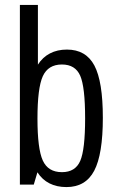

<svg xmlns="http://www.w3.org/2000/svg" viewBox="-20 -750 475 780"><path d="M60.8 0H117.2L132 -50Q151.4 -20 181.1 -5Q210.8 10 250 10Q327.8 10 362.8 -56.5Q397.8 -123 397.8 -271.6Q397.8 -419.2 363.4 -483.9Q329 -548.6 251.8 -548.6Q212.8 -548.6 182.9 -533Q153 -517.4 134 -487.4V-730H60.8ZM132.2 -268.2Q132.2 -392.8 153.9 -440.4Q175.6 -488 231.6 -488Q286 -488 305.9 -442.3Q325.8 -396.6 325.8 -269Q325.8 -142 305.9 -96.3Q286 -50.6 231.6 -50.6Q175.4 -50.6 153.8 -98Q132.2 -145.4 132.2 -268.2Z"/></svg>

Font: Secuela Light
Style: Regular
Weight: 300
Designer: Fernando Haro
Foundry: deFharo
Version: Version 1.708